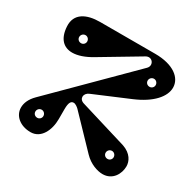

<svg xmlns="http://www.w3.org/2000/svg" viewBox="-166 -942 1160 1141"><g transform="rotate(30 414.0 -372.0)"><path d="M692 -193 366 -292C328 -303 330 -344 366 -359L605 -460C721 -509 778 -577 778 -638C778 -705 711 -760 585 -760H207C116 -760 44 -726 50 -638C55 -556 96 -519 154 -519C191 -519 236 -534 284 -563L542 -717C581 -741 615 -694 585 -664L100 -181C67 -148 54 -115 54 -85C54 -29 104 14 176 14C248 14 283 -62 283 -137V-205C283 -252 294 -266 312 -266C324 -266 340 -254 348 -246L542 -44C583 -1 636 16 671 16C739 16 772 -43 772 -95C772 -129 752 -172 692 -193ZM172 -594C156 -594 144 -606 144 -621C144 -636 156 -649 172 -649C187 -649 199 -636 199 -621C199 -606 187 -594 172 -594ZM654 -573C638 -573 626 -585 626 -600C626 -615 638 -628 654 -628C669 -628 681 -615 681 -600C681 -585 669 -573 654 -573ZM652 -77C636 -77 624 -89 624 -104C624 -119 636 -132 652 -132C667 -132 679 -119 679 -104C679 -89 667 -77 652 -77ZM168 -80C152 -80 140 -92 140 -107C140 -122 152 -135 168 -135C183 -135 195 -122 195 -107C195 -92 183 -80 168 -80Z"/></g></svg>

Font: Pilowlava Atome
Style: Regular
Weight: 500
Designer: Anton Moglia, Jérémy Landes, Maksym Kobuzan (Cyrillic), Velvetyne Type Foundry
Foundry: Anton Moglia, Jérémy Landes, Velvetyne Type Foundry
Version: Version 1.002;Glyphs 3.3 (3303)